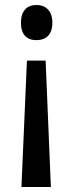

<svg xmlns="http://www.w3.org/2000/svg" viewBox="-20 -629 292 770"><path d="M190 -538C190 -586 163 -609 126 -609C88 -609 64 -585 64 -538C64 -491 87 -468 126 -468C164 -468 190 -489 190 -538ZM88 -386 66 121H184L163 -386Z"/></svg>

Font: Noto Sans Malayalam UI Condensed Medium
Style: Regular
Weight: 500
Width: 3
Designer: Jelle Bosma - Monotype Design Team
Foundry: Monotype Imaging Inc.
Version: Version 2.104